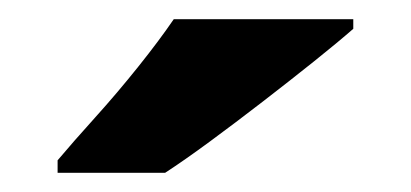

<svg xmlns="http://www.w3.org/2000/svg" viewBox="-20 -786 428 200"><path d="M348 -756Q332 -742 307 -722Q282 -702 253.5 -680Q225 -658 198.5 -638.5Q172 -619 152 -606H40V-619Q56 -638 79 -663.5Q102 -689 124 -716.5Q146 -744 161 -766H348Z"/></svg>

Font: Noto Sans Bengali ExtraBold
Style: Regular
Weight: 800
Designer: Jelle Bosma - Monotype Design Team
Foundry: Monotype Imaging Inc.
Version: Version 2.003; ttfautohint (v1.8.4.7-5d5b)